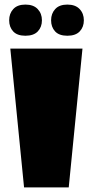

<svg xmlns="http://www.w3.org/2000/svg" viewBox="-20 -818 405 838"><path d="M85 0 25 -606H340L280 0ZM221 -778.5Q239 -798 274 -798Q309 -798 327.5 -778.5Q346 -759 346 -729.5Q346 -700 328 -681Q310 -662 274 -662Q238 -662 220.5 -681Q203 -700 203 -729.5Q203 -759 221 -778.5ZM38 -778.5Q56 -798 91 -798Q126 -798 144.5 -778.5Q163 -759 163 -729.5Q163 -700 145 -681Q127 -662 91 -662Q55 -662 37.5 -681Q20 -700 20 -729.5Q20 -759 38 -778.5Z"/></svg>

Font: Wendy One
Style: Regular
Weight: 400
Designer: Alejandro Inler
Foundry: Alejandro Inler
Version: 1.001